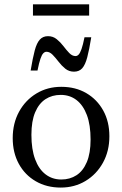

<svg xmlns="http://www.w3.org/2000/svg" viewBox="-20 -838 552 868"><path d="M257 -26.5Q296 -26.5 325.8 -45.8Q355.5 -65 372.5 -105.2Q389.5 -145.5 389.5 -207Q389.5 -273 372.8 -317.8Q356 -362.5 325.8 -385.8Q295.5 -409 254.5 -409Q215.5 -409 185.8 -389.8Q156 -370.5 139 -330.5Q122 -290.5 122 -228.5Q122 -163 138.8 -118Q155.5 -73 186 -49.8Q216.5 -26.5 257 -26.5ZM254.5 10Q191 10 141.8 -18.5Q92.5 -47 65 -97.5Q37.5 -148 37.5 -213.5Q37.5 -280.5 66.2 -333Q95 -385.5 144.8 -415.5Q194.5 -445.5 257 -445.5Q321.5 -445.5 370.2 -417Q419 -388.5 446.8 -338.2Q474.5 -288 474.5 -222Q474.5 -155 445.5 -102.5Q416.5 -50 366.8 -20Q317 10 254.5 10ZM392.5 -669.5Q383.5 -613.5 374.5 -579.2Q365.5 -545 351.8 -529.5Q338 -514 314.5 -514Q292 -514 275.2 -527.5Q258.5 -541 244.8 -559Q231 -577 217.8 -590.5Q204.5 -604 190 -604Q182.5 -604 175.8 -597.2Q169 -590.5 162.8 -572.2Q156.5 -554 149.5 -519H118.5Q128 -576 137 -609.8Q146 -643.5 160 -659Q174 -674.5 197 -674.5Q219.5 -674.5 236.2 -661Q253 -647.5 266.5 -629.8Q280 -612 293.2 -598.2Q306.5 -584.5 321.5 -584.5Q329 -584.5 335.5 -591.2Q342 -598 348.5 -616.2Q355 -634.5 362 -669.5ZM129 -767.5V-818.5H383V-767.5Z"/></svg>

Font: Newsreader 24pt
Style: Regular
Weight: 400
Designer: Hugues Gentile
Foundry: Production Type
Version: Version 1.003